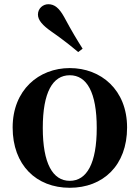

<svg xmlns="http://www.w3.org/2000/svg" viewBox="-20 -875 663 911"><path d="M311 16C469 16 583 -90 583 -270C583 -449 459 -552 311 -552C164 -552 40 -448 40 -270C40 -92 152 16 311 16ZM311 -17C230 -17 183 -100 183 -268C183 -437 230 -518 311 -518C392 -518 439 -437 439 -268C439 -100 392 -17 311 -17ZM372 -644C346 -685 321 -726 284 -795C260 -838 238 -855 209 -855C185 -855 160 -836 160 -806C160 -779 183 -754 223 -726C282 -685 316 -657 351 -628Z"/></svg>

Font: Source Han Serif CN
Style: Bold
Weight: 700
Designer: Ryoko NISHIZUKA 西塚涼子 (kana & ideographs); Frank Grießhammer (Latin, Greek & Cyrillic); Wenlong ZHANG 张文龙 (bopomofo); San
Foundry: Adobe
Version: Version 2.003;hotconv 1.1.1;makeotfexe 2.6.0